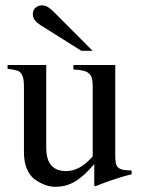

<svg xmlns="http://www.w3.org/2000/svg" viewBox="-20 -699 540 728"><path d="M331.1 -506.3H288.6L134.8 -603Q118.7 -613.3 111.6 -623Q104.5 -632.8 104.5 -646Q104.5 -660.6 114.7 -669.7Q125 -678.7 138.7 -678.7Q151.9 -678.7 162.6 -671.6Q173.3 -664.6 183.1 -654.8ZM155.3 -452.6V-140.1Q155.3 -93.3 174.6 -71.8Q193.8 -50.3 230.5 -50.3Q256.8 -50.3 281.5 -63.7Q306.2 -77.1 331.5 -106V-372.6Q331.5 -390.6 328.4 -402.3Q325.2 -414.1 317.1 -420.9Q309.1 -427.7 294.9 -431.2Q280.8 -434.6 258.3 -435.5V-452.6H417V-108.9Q417 -91.8 419.2 -80.8Q421.4 -69.8 428.2 -63.7Q435.1 -57.6 447.3 -55.2Q459.5 -52.7 479 -52.7V-38.1Q465.3 -34.7 457.8 -32.7Q450.2 -30.8 443.1 -28.6Q436 -26.4 426 -23.2Q416 -20 397 -13.7Q390.6 -11.7 376.7 -6.3Q362.8 -1 341.3 7.3Q338.4 7.3 337.9 5.1Q337.4 2.9 337.4 -0.5V-77.1Q317.9 -53.7 299.8 -37.4Q281.7 -21 263.9 -10.5Q246.1 0 227.8 4.6Q209.5 9.3 189.5 9.3Q168.9 9.3 147.9 1Q127 -7.3 108.9 -21Q90.8 -36.1 80.8 -61.3Q70.8 -86.4 70.8 -121.6V-374.5Q70.8 -393.1 66.9 -406.5Q63 -419.9 54.7 -426.3Q49.3 -430.7 37.6 -433.3Q25.9 -436 8.8 -438V-452.6Z"/></svg>

Font: Dima Niloofar
Style: Regular
Weight: 400
Designer: R.Balvardi
Foundry: Dima Software Group
Version: Version 3.00;November 13, 2018;FontCreator 11.5.0.2427 64-bi